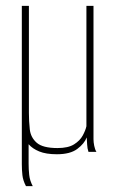

<svg xmlns="http://www.w3.org/2000/svg" viewBox="-20 -515 401 651"><path d="M173 8Q136 8 113 -1.5Q90 -11 77 -26V40Q77 59 79 78Q81 97 91 116H68Q58 97 56 79Q54 61 54 42V-495H78V-132Q78 -104 81 -76.5Q84 -49 104.5 -31Q125 -13 175 -13Q211 -13 231 -25.5Q251 -38 260.5 -55.5Q270 -73 273 -87V-495H297Q297 -382 297 -269Q297 -156 297 -43Q297 -33 299.5 -20.5Q302 -8 307 0Q300 0 293.5 0Q287 0 280 0Q276 -12 275.5 -24.5Q275 -37 274 -49Q266 -28 242 -10Q218 8 173 8Z"/></svg>

Font: Alumni Sans SC Thin
Style: Regular
Weight: 100
Designer: Robert E. Leuschke
Foundry: Robert E. Leuschke
Version: Version 1.018